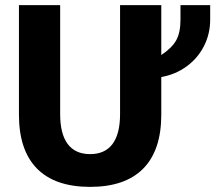

<svg xmlns="http://www.w3.org/2000/svg" viewBox="-20 -720 841 750"><path d="M801 -700V-643Q801 -588 777 -540.5Q753 -493 709.5 -461Q666 -429 610 -419V-272Q610 -133 539.5 -61.5Q469 10 332 10Q195 10 124.5 -61.5Q54 -133 54 -272V-700H215V-274Q215 -197 244.5 -157.5Q274 -118 332 -118Q390 -118 419.5 -157.5Q449 -197 449 -274V-700H610V-505Q652 -533 668.5 -563Q685 -593 685 -643V-700Z"/></svg>

Font: Sarabun ExtraBold
Style: Regular
Weight: 800
Version: Version 1.000; ttfautohint (v1.6)